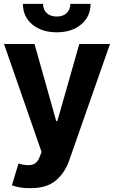

<svg xmlns="http://www.w3.org/2000/svg" viewBox="-20 -775 593 999"><path d="M137.2 204.1Q108.4 204.6 83.3 200.2Q58.1 195.8 42 189L76.2 76.2L81.1 77.1Q119.1 88.4 146.2 82.3Q173.3 76.2 187.5 39.1L196.3 15.6L1 -545.9H159.7L272.5 -145H278.3L392.6 -545.9H552.2L340.3 59.1Q317.4 125 269.5 164.8Q221.7 204.6 137.2 204.1ZM275.4 -606.9Q196.8 -606.9 147.9 -647.9Q99.1 -689 99.1 -754.9H204.1Q204.1 -724.6 223.4 -706.8Q242.7 -689 275.4 -689Q307.6 -689 326.7 -706.8Q345.7 -724.6 345.7 -754.9H451.2Q451.2 -689 402.3 -647.9Q353.5 -606.9 275.4 -606.9Z"/></svg>

Font: Inter Tight
Style: Bold
Weight: 700
Designer: Rasmus Andersson
Foundry: rsms
Version: Version 3.004; ttfautohint (v1.8.4.7-5d5b)